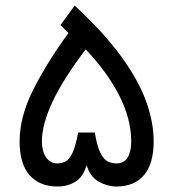

<svg xmlns="http://www.w3.org/2000/svg" viewBox="-20 -678 630 698"><path d="M294.9 -77.6Q282.7 -35.2 254.4 -17.6Q226.1 0 188.5 0Q124.5 0 87.9 -40.8Q51.3 -81.5 51.3 -164.6Q51.3 -253.4 101.3 -352.8Q151.4 -452.1 229 -558.1L199.7 -586.9L251.5 -657.7Q358.9 -558.1 421.6 -471.4Q484.4 -384.8 511.5 -308.8Q538.6 -232.9 538.6 -164.6Q538.6 -82.5 503.4 -41.3Q468.3 0 403.3 0Q370.6 0 339.1 -17.6Q307.6 -35.2 294.9 -77.6ZM132.3 -164.1Q132.3 -127.9 147.5 -106Q162.6 -84 188 -84Q204.6 -84 218.3 -91.1Q231.9 -98.1 243.4 -122.1Q254.9 -146 264.2 -196.3H324.7Q333 -146 345 -122.1Q356.9 -98.1 371.8 -91.1Q386.7 -84 403.3 -84Q431.2 -84 444.1 -105.5Q457 -127 457 -164.1Q457 -245.1 413.6 -330.6Q370.1 -416 291.5 -498.5Q209 -389.6 170.7 -307.6Q132.3 -225.6 132.3 -164.1Z"/></svg>

Font: Vazirmatn UI NL
Style: Regular
Weight: 400
Designer: Saber Rastikerdar
Foundry: Saber Rastikerdar
Version: Version 33.003